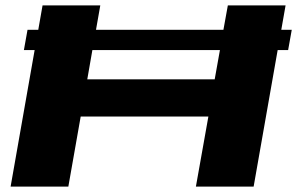

<svg xmlns="http://www.w3.org/2000/svg" viewBox="-20 -695 1106 715"><path d="M69 -508.5 82.5 -584H122.5L138.5 -675H353.5L337.5 -584H812L828.5 -675H1043.5L1027.5 -584H1066.5L1053 -508.5H1014L924.5 0H709.5L756 -261H280.5L234.5 0H19.5L109 -508.5ZM799 -508.5H324L305 -399.5H779.5Z"/></svg>

Font: Anybody UltraExpanded Regular
Style: Bold Italic
Weight: 700
Width: 9
Italic angle: -10°
Designer: Tyler Finck
Foundry: Etcetera Type Company
Version: Version 1.010; ttfautohint (v1.8.3) -l 8 -r 50 -G 200 -x 14 